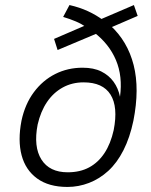

<svg xmlns="http://www.w3.org/2000/svg" viewBox="-20 -732 598 760"><path d="M247 8Q173 8 127 -25.5Q81 -59 65.5 -117.5Q50 -176 65 -254Q79 -320 114 -367Q149 -414 198.5 -439Q248 -464 307 -464Q351 -464 381 -449Q411 -434 429.5 -408.5Q448 -383 455 -349Q466 -430 439 -494Q412 -558 352 -604L372 -603L208 -534L194 -578L324 -634L323 -623Q304 -637 280.5 -647Q257 -657 230 -665L255 -712Q295 -703 328.5 -687.5Q362 -672 390 -651L370 -652L510 -712L525 -669L416 -622V-632Q485 -569 509 -474.5Q533 -380 508 -254Q494 -187 468.5 -137Q443 -87 408.5 -55.5Q374 -24 332.5 -8Q291 8 247 8ZM248 -50Q297 -50 333 -69.5Q369 -89 393.5 -126Q418 -163 430 -217Q448 -309 417.5 -357.5Q387 -406 311 -406Q265 -406 228 -385.5Q191 -365 166 -328Q141 -291 129 -239Q112 -151 144 -100.5Q176 -50 248 -50Z"/></svg>

Font: Nunito Sans 7pt SemiCondensed Light
Style: Italic
Weight: 300
Width: 4
Italic angle: -9°
Designer: Vernon Adams
Foundry: Vernon Adams
Version: Version 3.101;gftools[0.9.27]